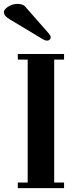

<svg xmlns="http://www.w3.org/2000/svg" viewBox="-45 -972 398 992"><path d="M-25 -911C-25 -894 -12 -882 4 -873L175 -770C182 -766 191 -762 198 -762C209 -762 217 -770 217 -779C217 -787 212 -793 208 -798L86 -937C77 -948 61 -952 45 -952C6 -952 -25 -924 -25 -911ZM47 0H286V-29H235V-664H286V-693H47V-664H98V-29H47Z"/></svg>

Font: Monomakh Unicode
Style: Regular
Weight: 400
Version: Version 1.2